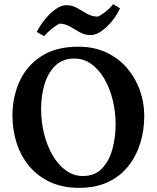

<svg xmlns="http://www.w3.org/2000/svg" viewBox="-20 -895 755 925"><path d="M357 -670Q434 -670 493 -642Q552 -614 592.5 -566.5Q633 -519 654 -459.5Q675 -400 675 -337Q675 -268 656 -206Q637 -144 598.5 -95Q560 -46 500.5 -18Q441 10 361 10Q281 10 220.5 -18.5Q160 -47 120 -95.5Q80 -144 60 -206.5Q40 -269 40 -338Q40 -428 74.5 -503.5Q109 -579 179.5 -624.5Q250 -670 357 -670ZM338 -613Q282 -613 246.5 -578.5Q211 -544 194.5 -489Q178 -434 178 -370Q178 -308 192.5 -250Q207 -192 234 -146Q261 -100 298 -73.5Q335 -47 379 -47Q436 -47 470.5 -82.5Q505 -118 521 -175Q537 -232 537 -296Q537 -358 522.5 -415Q508 -472 482 -516.5Q456 -561 419.5 -587Q383 -613 338 -613ZM193 -721 157 -741Q172 -771 196 -801Q220 -831 247.5 -850.5Q275 -870 299 -870Q328 -870 351.5 -856.5Q375 -843 399 -829Q423 -815 453 -815Q468 -823 489 -839Q510 -855 525 -875L558 -855Q545 -825 521 -795Q497 -765 469.5 -745.5Q442 -726 417 -726Q388 -726 363.5 -740Q339 -754 316 -767.5Q293 -781 266 -781Q250 -773 228.5 -755.5Q207 -738 193 -721Z"/></svg>

Font: Ruwudu
Style: Bold
Weight: 700
Designer: Becca Hirsbrunner Spalinger
Foundry: SIL International
Version: Version 3.000